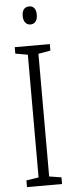

<svg xmlns="http://www.w3.org/2000/svg" viewBox="-61 -945 373 976"><g transform="rotate(-5 125.5 -457.0)"><path d="M127 -914C101 -914 90 -895 90 -868C90 -841 103 -822 126 -822C149 -822 162 -840 162 -868C162 -895 152 -914 127 -914ZM215 0V-34L153 -44V-670L215 -681V-714H36V-681L99 -670V-44L36 -34V0Z"/></g></svg>

Font: Noto Sans Kannada ExtraCondensed Light
Style: Regular
Weight: 300
Width: 2
Designer: Jelle Bosma - Monotype Design Team
Foundry: Monotype Imaging Inc.
Version: Version 2.005